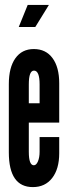

<svg xmlns="http://www.w3.org/2000/svg" viewBox="-20 -755 289 783"><path d="M114 8Q164 8 192.8 -29Q221.5 -66 221.5 -130V-196H141.5V-136Q141.5 -113 134.8 -97Q128 -81 118 -81Q97.5 -81 97.5 -136V-255H221.5V-415.5Q221.5 -481 194.2 -518Q167 -555 118 -555Q69.5 -555 42.8 -517.5Q16 -480 16 -412V-133.5Q16 8 114 8ZM97.5 -334V-411Q97.5 -467.5 119 -467Q141.5 -466.5 141.5 -411V-334ZM56.5 -645H124L179.5 -735H93Z"/></svg>

Font: League Gothic SemiCondensed
Style: Regular
Weight: 400
Width: 4
Designer: The League of Moveable Type
Version: Version 1.600; ttfautohint (v1.8.3)